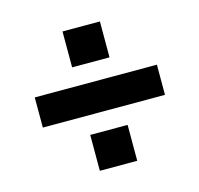

<svg xmlns="http://www.w3.org/2000/svg" viewBox="-87 -723 773 744"><g transform="rotate(-15 300.0 -350.5)"><path d="M55 -290V-411H545V-290ZM225 -71V-215H375V-71ZM225 -486V-630H375V-486Z"/></g></svg>

Font: SUSE ExtraBold
Style: Regular
Weight: 800
Designer: Rene Bieder
Foundry: SUSE
Version: Version 1.000